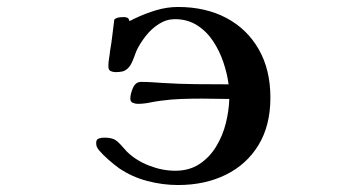

<svg xmlns="http://www.w3.org/2000/svg" viewBox="-20 -526 1040 551"><path d="M756 -246Q756 -166 722 -110Q688 -54 628 -24.5Q568 5 491 5Q447 5 403 -6.5Q359 -18 322 -43Q308 -53 291.5 -67.5Q275 -82 264 -95Q260 -100 258 -104.5Q256 -109 256 -116Q256 -126 263.5 -128.5Q271 -131 279 -131Q287 -131 294 -130Q301 -129 308 -126Q316 -122 327 -110Q338 -98 345 -90Q371 -65 408.5 -50.5Q446 -36 483 -36Q523 -36 552 -55Q581 -74 600 -105Q619 -136 628 -172Q637 -208 638 -242L559 -243Q530 -243 500.5 -242Q471 -241 442 -237Q426 -235 409 -231.5Q392 -228 375 -228Q368 -228 361 -231Q354 -234 354 -243Q354 -256 361.5 -273.5Q369 -291 385 -291Q401 -291 416 -290Q431 -289 446 -288Q493 -285 541 -284.5Q589 -284 636 -284Q632 -315 621 -347.5Q610 -380 591.5 -408Q573 -436 545.5 -453.5Q518 -471 482 -471Q458 -471 436.5 -457.5Q415 -444 398.5 -423Q382 -402 372 -381Q368 -371 362 -355Q356 -339 348 -331Q340 -323 331.5 -321Q323 -319 312 -319Q304 -319 297.5 -322Q291 -325 291 -336Q291 -347 293 -358.5Q295 -370 296 -381Q300 -403 302.5 -425.5Q305 -448 308 -470Q314 -475 321.5 -476Q329 -477 336 -477Q341 -477 345.5 -475Q350 -473 351 -466Q354 -466 359 -469Q364 -472 367 -473Q396 -487 427.5 -496.5Q459 -506 491 -506Q570 -506 629.5 -474.5Q689 -443 722.5 -384.5Q756 -326 756 -246Z"/></svg>

Font: Kaisei Opti
Style: Bold
Weight: 700
Designer: Font-Kai, 金井和夫
Foundry: KAZUO KANAI
Version: Version 5.003